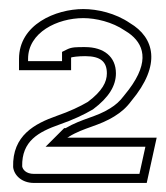

<svg xmlns="http://www.w3.org/2000/svg" viewBox="-20 -860 367 424"><path d="M9 -491C11 -473 28 -456 55 -456H304L326 -556H129L130 -557H131L132 -558C166 -579 198 -581 234 -604C247 -612 259 -622 270 -637C337 -717 321 -777 267 -809C235 -831 195 -840 164 -840C103 -840 22 -806 22 -730V-705H137V-730V-733C139 -734 152 -736 168 -736C203 -736 216 -723 216 -698C216 -679 206 -659 174 -635C157 -625 134 -614 105 -604C57 -587 7 -561 9 -491ZM29 -492.5C27.8 -548.5 64.8 -568.6 111.6 -585.1C141.6 -595.5 165.9 -607.1 184.1 -617.8L185.1 -618.3L186 -619C220.4 -644.8 236 -670.7 236 -698C236 -734.7 209.3 -756 168 -756C149.7 -756 138.8 -756.3 128.1 -750.9L117 -745.4V-725H42V-730C42 -788.4 106.7 -820 164 -820C191.4 -820 227.9 -811.6 255.7 -792.5L256.2 -792.1L256.8 -791.8C261.7 -788.9 266.1 -785.8 270 -782.6C300.2 -757.4 310.8 -716.8 254.7 -649.8L254.3 -649.3L253.9 -648.8C244.4 -636 235 -628.1 223.4 -620.9C192.5 -601.2 162.3 -598.8 124.8 -577H121.7L80.7 -536H301.1L287.9 -476H55C37 -476 30.1 -486.1 29 -492.5Z"/></svg>

Font: Charger Pro
Style: Ol
Weight: 900
Designer: Jasper
Foundry: Cannot Into Space Fonts
Version: Version 1.09